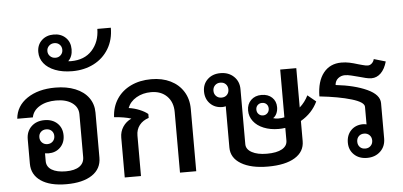

<svg xmlns="http://www.w3.org/2000/svg" viewBox="-58 -1045 2471 1177"><g transform="rotate(-5 1177.5 -456.0)"><path d="M521 -412V-135Q521 -66 464 -28Q407 10 306 10Q205 10 149 -28.5Q93 -67 93 -135V-285Q93 -333 124 -363Q155 -393 205 -393Q254 -393 284 -364.5Q314 -336 314 -290Q314 -245 285.5 -216.5Q257 -188 212 -188Q203 -188 191 -190V-142Q191 -107 222.5 -88Q254 -69 309 -69Q364 -69 393 -89.5Q422 -110 422 -147V-410Q422 -454 385 -480.5Q348 -507 286 -507Q226 -507 185 -482.5Q144 -458 136 -416H40Q47 -494 115 -540Q183 -586 288 -586Q358 -586 411 -564.5Q464 -543 492.5 -503.5Q521 -464 521 -412ZM165 -291Q165 -271 178 -258Q191 -245 211 -245Q231 -245 244 -258Q257 -271 257 -291Q257 -311 244 -323.5Q231 -336 211 -336Q191 -336 178 -323.5Q165 -311 165 -291Z M660 -922Q660 -848 626.5 -792.5Q593 -737 534.5 -707Q476 -677 402 -677Q342 -677 297 -694.5Q252 -712 228 -742.5Q204 -773 204 -812Q204 -856 233 -883.5Q262 -911 307 -911Q352 -911 380.5 -883.5Q409 -856 409 -811Q409 -767 382 -740Q387 -739 399 -739Q482 -739 529 -790.5Q576 -842 577 -922ZM307 -768Q326 -768 339 -781Q352 -794 352 -813Q352 -833 339 -845.5Q326 -858 307 -858Q287 -858 273.5 -845Q260 -832 260 -813Q260 -794 273.5 -781Q287 -768 307 -768Z M665 -245Q665 -282 684.5 -311.5Q704 -341 737 -356Q697 -369 632 -374Q635 -437 666.5 -485Q698 -533 753 -559.5Q808 -586 879 -586Q946 -586 997 -561Q1048 -536 1076.5 -490Q1105 -444 1105 -383V0H1005V-373Q1005 -434 968.5 -470.5Q932 -507 871 -507Q820 -507 780.5 -484Q741 -461 726 -422Q761 -417 792.5 -404Q824 -391 843 -375V-351Q806 -339 785.5 -312.5Q765 -286 765 -249V0H665Z M1771 -251V-127Q1771 -62 1712 -26Q1653 10 1546 10Q1442 10 1381 -26.5Q1320 -63 1320 -127V-381Q1310 -378 1299 -378Q1253 -378 1224 -407.5Q1195 -437 1195 -483Q1195 -528 1225.5 -557Q1256 -586 1305 -586Q1355 -586 1387 -555.5Q1419 -525 1419 -477V-139Q1419 -107 1454 -88Q1489 -69 1546 -69Q1607 -69 1639.5 -87.5Q1672 -106 1672 -139V-217Q1652 -214 1631 -214Q1580 -214 1539.5 -230.5Q1499 -247 1476.5 -276.5Q1454 -306 1454 -343Q1454 -382 1479 -406.5Q1504 -431 1544 -431Q1584 -431 1608.5 -408Q1633 -385 1633 -348Q1633 -327 1625 -309.5Q1617 -292 1603 -283Q1618 -278 1634 -278Q1656 -278 1672 -282V-576H1771V-334Q1804 -363 1824 -404L1875 -362Q1842 -292 1771 -251ZM1345 -482Q1345 -502 1332.5 -515Q1320 -528 1299 -528Q1279 -528 1266 -515Q1253 -502 1253 -482Q1253 -462 1266 -449Q1279 -436 1299 -436Q1320 -436 1332.5 -449Q1345 -462 1345 -482ZM1581 -344Q1581 -361 1570.5 -371.5Q1560 -382 1543 -382Q1527 -382 1516 -371.5Q1505 -361 1505 -344Q1505 -327 1516 -316Q1527 -305 1543 -305Q1559 -305 1570 -316Q1581 -327 1581 -344Z M2002 -452Q2118 -439 2194 -404Q2270 -369 2270 -317V-100Q2270 -51 2238 -20.5Q2206 10 2156 10Q2107 10 2076.5 -19Q2046 -48 2046 -93Q2046 -140 2074.5 -169Q2103 -198 2149 -198Q2159 -198 2170 -195V-303Q2170 -332 2093 -355Q2016 -378 1897 -391Q1898 -484 1938.5 -535Q1979 -586 2049 -586Q2075 -586 2098.5 -581Q2122 -576 2154 -566Q2159 -565 2178 -559.5Q2197 -554 2210 -554Q2223 -554 2234 -564Q2245 -574 2249 -590L2321 -569Q2308 -523 2283 -498.5Q2258 -474 2225 -474Q2210 -474 2189.5 -479Q2169 -484 2148 -490Q2126 -496 2103 -501.5Q2080 -507 2064 -507Q2040 -507 2022 -492.5Q2004 -478 2002 -452ZM2196 -94Q2196 -114 2183 -127Q2170 -140 2150 -140Q2129 -140 2116.5 -127Q2104 -114 2104 -94Q2104 -74 2116.5 -61Q2129 -48 2150 -48Q2170 -48 2183 -61Q2196 -74 2196 -94Z"/></g></svg>

Font: Sarabun Medium
Style: Regular
Weight: 500
Designer: Suppakit Chalermlarp | Katatrad Co.,Ltd.
Foundry: Cadson Demak Co.,Ltd.
Version: Version 1.000; ttfautohint (v1.6)